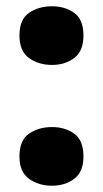

<svg xmlns="http://www.w3.org/2000/svg" viewBox="-20 -580 329 612"><path d="M42 -81Q42 -133 72.5 -154Q103 -175 146 -175Q187 -175 216.5 -154Q246 -133 246 -81Q246 -32 216.5 -10Q187 12 146 12Q103 12 72.5 -10Q42 -32 42 -81ZM42 -467Q42 -518 72.5 -539Q103 -560 146 -560Q187 -560 216.5 -539Q246 -518 246 -467Q246 -417 216.5 -395Q187 -373 146 -373Q103 -373 72.5 -395Q42 -417 42 -467Z"/></svg>

Font: Noto Sans Cham Black
Style: Regular
Weight: 900
Version: Version 2.002